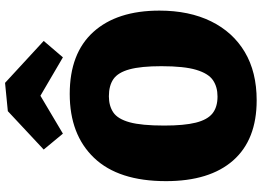

<svg xmlns="http://www.w3.org/2000/svg" viewBox="-158 -863 1036 760"><g transform="rotate(-90 360.0 -483.0)"><path d="M343 15Q187 15 105 -78Q23 -171 23 -344Q23 -532 115 -628.5Q207 -725 368 -725Q529 -725 613.5 -631.5Q698 -538 698 -370Q698 -252 655.5 -165.5Q613 -79 534 -32Q455 15 343 15ZM358 -140Q396 -140 422.5 -158Q449 -176 463.5 -224Q478 -272 478 -362Q478 -443 465.5 -488.5Q453 -534 427 -552Q401 -570 359 -570Q321 -570 295 -552.5Q269 -535 256 -488Q243 -441 243 -351Q243 -272 254.5 -226Q266 -180 291 -160Q316 -140 358 -140ZM211 -752 148 -828 300 -970 412 -981 578 -828 513 -752 361 -841Z"/></g></svg>

Font: Bitter Black
Style: Regular
Weight: 900
Designer: Sol Matas, and Bitter project Authors
Foundry: Sol Matas
Version: Version 2.001